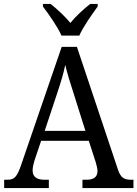

<svg xmlns="http://www.w3.org/2000/svg" viewBox="-20 -951 695 971"><path d="M291 -771H381C401 -816 446 -880 474 -918V-931H436C402 -904 363 -869 336 -835C308 -869 270 -904 236 -931H197V-918C226 -880 271 -816 291 -771ZM1 0H227V-42H205C164 -42 145 -58 145 -89C145 -103 149 -122 154 -138L188 -239H429L464 -131C469 -114 473 -98 473 -86C473 -57 455 -42 418 -42H397V0H655V-42H644C607 -42 591 -52 577 -92L369 -714H292L88 -120C66 -56 53 -42 18 -42H1ZM206 -289 269 -479C288 -536 301 -579 310 -623C320 -579 336 -529 355 -470L412 -289Z"/></svg>

Font: Noto Serif Bengali SemiCondensed
Style: Regular
Weight: 400
Width: 4
Designer: Juan Bruce, Universal Thirst, Indian Type Foundry and the Monotype Design Team.
Foundry: Monotype Imaging Inc.
Version: Version 2.003